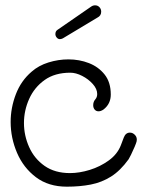

<svg xmlns="http://www.w3.org/2000/svg" viewBox="-20 -693 534 721"><path d="M231 8Q162 8 115 -27.5Q68 -63 44 -119Q20 -175 20 -235Q20 -288 39.5 -339Q59 -390 99 -424Q125 -447 162 -458.5Q199 -470 237 -470Q278 -470 314 -456Q350 -442 373 -413Q396 -384 396 -338Q396 -303 369 -282Q359 -275 350 -275Q341 -275 335.5 -281.5Q330 -288 330 -298Q330 -311 338 -320Q345 -328 345 -340Q345 -359 328.5 -377.5Q312 -396 288.5 -408Q265 -420 244 -420Q186 -420 147.5 -392.5Q109 -365 89.5 -321.5Q70 -278 70 -231Q70 -184 89.5 -140.5Q109 -97 147.5 -70Q186 -43 243 -43Q278 -43 317 -55Q356 -67 388.5 -90.5Q421 -114 434 -148Q437 -155 439.5 -162.5Q442 -170 445 -177Q452 -195 468 -195Q479 -195 487.5 -185.5Q496 -176 493 -162Q492 -157 485.5 -141.5Q479 -126 472 -112Q465 -98 463 -95Q432 -52 397 -30Q362 -8 321 0Q280 8 231 8ZM205 -546Q198 -546 193 -552Q188 -558 188 -565Q188 -576 196 -581L322 -668Q329 -673 337 -673Q347 -673 353.5 -666Q360 -659 360 -649Q360 -634 346 -627L216 -549Q214 -548 211 -547Q208 -546 205 -546Z"/></svg>

Font: Twinkle Star
Style: Regular
Weight: 400
Designer: Robert E. Leuschke
Foundry: Robert E. Leuschke
Version: Version 2.010; ttfautohint (v1.8.3)